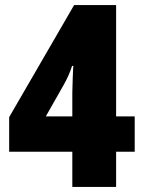

<svg xmlns="http://www.w3.org/2000/svg" viewBox="-20 -734 562 754"><path d="M509 -138V-277H436V-714H271L16 -274V-138H264V0H436V-138ZM264 -370V-277H160L232 -404C244 -426 254 -447 263 -475H268C267 -472 264 -387 264 -370Z"/></svg>

Font: Noto Sans Condensed Black
Style: Regular
Weight: 900
Width: 3
Designer: Monotype Design Team
Foundry: Monotype Imaging Inc.
Version: Version 2.013